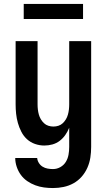

<svg xmlns="http://www.w3.org/2000/svg" viewBox="-20 -728 540 971"><path d="M248 223Q225 223 202.5 220Q180 217 158.5 209Q137 201 118 188Q99 175 85.5 156.5Q72 138 64.5 115.5Q57 93 57 71H168Q169 84 176.5 96Q184 108 195.5 115Q207 122 220.5 124.5Q234 127 248 127Q268 127 285.5 117Q303 107 313 90.5Q323 74 326.5 54.5Q330 35 330 15V-82Q322 -62 310 -45Q298 -28 281.5 -15.5Q265 -3 245 2.5Q225 8 204 8Q180 8 157 0Q134 -8 116.5 -24Q99 -40 88 -61.5Q77 -83 70.5 -106Q64 -129 61.5 -152.5Q59 -176 59 -200V-520H170V-200Q170 -187 171.5 -174Q173 -161 176.5 -148.5Q180 -136 186.5 -125Q193 -114 202.5 -105Q212 -96 224.5 -92Q237 -88 250 -88Q263 -88 275.5 -92Q288 -96 297.5 -105Q307 -114 313.5 -125Q320 -136 323.5 -148.5Q327 -161 328.5 -174Q330 -187 330 -200V-520H441V15Q441 42 437 68.5Q433 95 422 120Q411 145 393 165.5Q375 186 351.5 199Q328 212 301.5 217.5Q275 223 248 223ZM100 -632V-708H400V-632Z"/></svg>

Font: Iosevka Custom
Style: Bold
Weight: 700
Monospace: yes
Designer: Belleve Invis
Foundry: Belleve Invis
Version: Version 30.3.3; ttfautohint (v1.8.3)